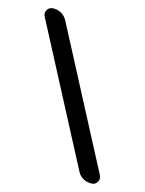

<svg xmlns="http://www.w3.org/2000/svg" viewBox="-86 -791 673 892"><g transform="rotate(10 250.0 -344.5)"><path d="M343.8 -3.9 59.6 -685.5Q52.7 -701.2 62 -715.8Q71.3 -730.5 88.9 -730.5Q111.3 -730.5 129.4 -718.3Q147.5 -706.1 156.2 -685.5L440.4 -3.9Q446.3 11.7 437 25.9Q427.7 40 411.1 40Q388.7 40 370.1 27.8Q351.6 15.6 343.8 -3.9Z"/></g></svg>

Font: Rounded-X Mgen+ 1mn medium
Style: Regular
Weight: 500
Designer: [Source Han Sans]
Ryoko NISHIZUKA  (kana & ideographs); Paul D. Hunt (Latin, Greek & Cyrillic); Wenlong ZHANG  (bopomofo
Version: Version 1.059.20150602